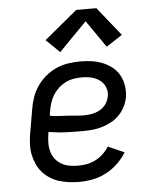

<svg xmlns="http://www.w3.org/2000/svg" viewBox="-55 -819 709 874"><g transform="rotate(-5 300.0 -382.5)"><path d="M273 8Q249 8 225 5Q201 2 179 -5Q157 -12 138 -24.5Q119 -37 104.5 -53.5Q90 -70 80.5 -91Q71 -112 66.5 -135Q62 -158 63 -182Q64 -206 68 -230L87 -340Q91 -367 100.5 -394Q110 -421 126.5 -445Q143 -469 166 -488Q189 -507 215.5 -518.5Q242 -530 270 -534Q298 -538 325 -538Q352 -538 378 -534Q404 -530 427 -520.5Q450 -511 469.5 -495.5Q489 -480 501 -458Q513 -436 517 -410Q521 -384 517 -358Q513 -336 502.5 -315Q492 -294 475.5 -277Q459 -260 438 -249Q417 -238 395 -231.5Q373 -225 351 -223Q329 -221 307 -221Q268 -221 229 -222.5Q190 -224 152 -231L150 -218Q147 -198 147 -178Q147 -158 152.5 -139.5Q158 -121 169.5 -106.5Q181 -92 197.5 -82.5Q214 -73 233.5 -69.5Q253 -66 273 -66Q293 -66 313 -69.5Q333 -73 352.5 -83Q372 -93 388 -108Q404 -123 415 -141L489 -108Q472 -80 447.5 -57Q423 -34 394 -19Q365 -4 334 2Q303 8 273 8ZM320 -292Q332 -292 344.5 -293.5Q357 -295 369 -298.5Q381 -302 392.5 -308.5Q404 -315 413 -324.5Q422 -334 427.5 -345.5Q433 -357 435 -369Q438 -383 435 -397.5Q432 -412 424.5 -423.5Q417 -435 406 -443Q395 -451 381.5 -456Q368 -461 353.5 -463Q339 -465 325 -465Q307 -465 288 -462Q269 -459 251.5 -450.5Q234 -442 219 -428.5Q204 -415 193.5 -398.5Q183 -382 177 -364Q171 -346 168 -328L164 -304Q183 -300 202.5 -299Q222 -298 242 -297Q262 -296 281.5 -294Q301 -292 320 -292ZM237 -588 175 -648 326 -773H418L523 -642L450 -594L364 -718Z"/></g></svg>

Font: Iosevka Curly Slab Extended
Style: Italic
Weight: 400
Width: 7
Italic angle: -9°
Monospace: yes
Designer: Belleve Invis
Foundry: Belleve Invis
Version: Version 11.1.0; ttfautohint (v1.8.3)